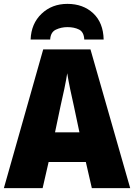

<svg xmlns="http://www.w3.org/2000/svg" viewBox="-20 -971 692 991"><path d="M138 -767H239Q241 -805 268.5 -818Q296 -831 328 -831Q363 -831 388 -818.5Q413 -806 415 -767H515Q513 -854 461 -902.5Q409 -951 328 -951Q248 -951 194.5 -900Q141 -849 138 -767ZM264 -288 293 -426Q302 -464 312 -512Q322 -560 327 -593Q332 -560 342.5 -509.5Q353 -459 361 -425L390 -288ZM652 0 447 -716H203L0 0H200L231 -135H423L454 0Z"/></svg>

Font: Noto Sans UI SemiCondensed Black
Style: Regular
Weight: 900
Width: 4
Designer: Monotype Design Team
Foundry: Monotype Imaging Inc.
Version: 1.001